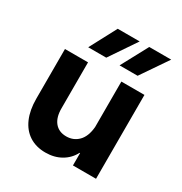

<svg xmlns="http://www.w3.org/2000/svg" viewBox="-174 -859 945 999"><g transform="rotate(30 298.5 -359.0)"><path d="M537.1 0H398.4V-74.2H395.5Q374.5 -33.2 334 -9.8Q293.5 13.7 240.2 13.7Q183.6 13.7 142.8 -12.7Q102.1 -39.1 80.8 -88.4Q59.6 -137.7 59.6 -205.1V-503.9H198.2V-228.5Q197.8 -173.8 222.4 -143.6Q247.1 -113.3 292 -113.3Q335 -113.3 364 -142.6Q393.1 -171.9 398.4 -230.5V-503.9H537.1ZM348.1 -572.3 434.1 -732.4H565.9L456.5 -572.3ZM159.7 -572.3 244.6 -732.4H376.5L268.1 -572.3Z"/></g></svg>

Font: Wanted Sans
Style: Bold
Weight: 700
Designer: Original Design by Kil Hyung-jin and Kang Hanbin, Wanted Lab, Inc; Hangeul from Source Han Sans by Jang Soo-young and Ka
Foundry: Wanted Lab, Inc.
Version: Version 1.000